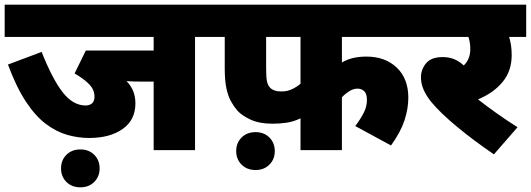

<svg xmlns="http://www.w3.org/2000/svg" viewBox="-20 -642 2270 821"><path d="M814 -484V0H637V-293H590Q571 -293 553 -293.5Q535 -294 521 -295Q540 -276 549.5 -252.5Q559 -229 559 -200Q559 -129 504.5 -90.5Q450 -52 361 -52Q315 -52 268.5 -65Q222 -78 177 -111.5Q132 -145 91 -207Q50 -269 14 -366L158 -420Q204 -304 248 -247.5Q292 -191 346 -191Q363 -191 373.5 -200Q384 -209 384 -229Q384 -257 363.5 -279.5Q343 -302 299 -328L347 -426H637V-484H0V-622H899V-484ZM241 78Q241 43 264 20Q287 -3 324 -3Q360 -3 383 20Q406 43 406 78Q406 113 383 136Q360 159 324 159Q287 159 264 136Q241 113 241 78Z M1442 -484V-375Q1465 -388 1490 -394Q1515 -400 1547 -400Q1627 -400 1676.5 -353Q1726 -306 1726 -224Q1726 -177 1709.5 -127Q1693 -77 1652 -20L1499 -103Q1522 -133 1535.5 -160Q1549 -187 1549 -214Q1549 -241 1537.5 -252Q1526 -263 1509 -263Q1491 -263 1473.5 -252Q1456 -241 1442 -226V0H1265V-136Q1236 -122 1206.5 -117.5Q1177 -113 1146 -113Q1089 -113 1051.5 -130.5Q1014 -148 994 -170Q979 -188 967 -210Q955 -232 948 -265Q941 -298 941 -349V-484H884V-622H1768V-484ZM1118 -484V-349Q1118 -312 1121.5 -294.5Q1125 -277 1136 -266Q1143 -259 1154.5 -255Q1166 -251 1184 -251Q1209 -251 1229.5 -261Q1250 -271 1265 -284V-484ZM990 4Q990 -31 1013 -54Q1036 -77 1073 -77Q1109 -77 1132 -54Q1155 -31 1155 4Q1155 39 1132 62Q1109 85 1073 85Q1036 85 1013 62Q990 39 990 4Z M2193 -98 2092 18Q2007 -40 1936 -98.5Q1865 -157 1824 -206Q1801 -235 1790.5 -260.5Q1780 -286 1780 -311Q1780 -345 1802 -371.5Q1824 -398 1873 -398Q1900 -398 1922 -389Q1944 -380 1963 -362Q1991 -389 1991 -432Q1991 -460 1983 -484H1753V-622H2230V-484H2157Q2162 -468 2165 -449Q2168 -430 2168 -406Q2168 -339 2129.5 -292Q2091 -245 2024 -217Q2064 -186 2104 -157.5Q2144 -129 2193 -98Z"/></svg>

Font: Noto Sans Devanagari UI Black
Style: Regular
Weight: 900
Designer: Jelle Bosma - Monotype Design Team
Foundry: Monotype Imaging Inc.
Version: Version 2.003; ttfautohint (v1.8.4.7-5d5b)